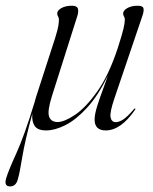

<svg xmlns="http://www.w3.org/2000/svg" viewBox="-76 -458 545 686"><path d="M120.5 -320.5Q130.5 -352.5 132.5 -366Q134.5 -379.5 134.5 -387.5Q134.5 -395 131.5 -399.2Q128.5 -403.5 128.5 -410Q128.5 -420.5 143.2 -429Q158 -437.5 181 -437.5Q198.5 -437.5 202 -428Q205.5 -418.5 200.5 -401.5L109.5 -114.5Q92.5 -60.5 99.5 -41.2Q106.5 -22 130 -22Q153.5 -22 191.8 -47.5Q230 -73 271.2 -130.8Q312.5 -188.5 344.5 -285.5Q361 -336.5 365.5 -357Q370 -377.5 370 -387.5Q370 -395 367 -399.2Q364 -403.5 364 -410Q364 -420.5 378.8 -429Q393.5 -437.5 416 -437.5Q434 -437.5 436.5 -428.5Q439 -419.5 433 -402L334 -110Q315.5 -56.5 319 -39Q322.5 -21.5 338 -21.5Q349 -21.5 364 -31Q379 -40.5 402 -67.5Q405 -71.5 407 -70Q409 -69 406 -65Q355.5 8 301.5 8Q262 8 262 -31Q262 -49 271.2 -78.8Q280.5 -108.5 291.8 -138.5Q303 -168.5 309.5 -187.5Q274 -115.5 234.8 -72.8Q195.5 -30 157.8 -11Q120 8 89 8Q58.5 8 47.8 -8.2Q37 -24.5 39.5 -52Q12.5 47.5 3.5 103.8Q-5.5 160 -13 185Q-20 208 -40 208Q-62.5 208 -54 179Q-46 152 -17.2 88.8Q11.5 25.5 47 -91Q49.5 -100.5 53 -112Z"/></svg>

Font: Fraunces 144pt Light
Style: Italic
Weight: 300
Italic angle: -16°
Version: Version 1.000;[0bf87f6ff]